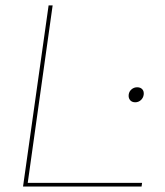

<svg xmlns="http://www.w3.org/2000/svg" viewBox="-20 -680 602 700"><path d="M171.9 -660.2 81.1 -13.2H498L496.1 0H64L157.2 -660.2ZM449.2 -335Q450.7 -346.7 459.5 -354.2Q468.3 -361.8 480 -361.8Q492.2 -361.8 498.8 -354.5Q505.4 -347.2 503.9 -335Q502.4 -323.2 493.7 -315.2Q484.9 -307.1 473.1 -307.1Q460.9 -307.1 454.3 -314.9Q447.8 -322.8 449.2 -335Z"/></svg>

Font: Human Sans Thin
Style: Italic
Weight: 100
Italic angle: -8°
Designer: Tim Radville
Foundry: Continuum
Version: Version 1.000;FEAKit 1.0